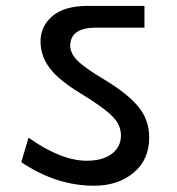

<svg xmlns="http://www.w3.org/2000/svg" viewBox="-20 -646 584 634"><path d="M325.2 -382.8Q403.8 -335 438.2 -292Q472.7 -249 472.7 -192.4Q472.7 -118.2 420.9 -75.4Q369.1 -32.7 290.5 -32.7Q166 -32.7 50.3 -110.4L74.2 -191.4Q181.6 -115.2 266.6 -115.2Q318.4 -115.2 348.9 -137.9Q379.4 -160.6 379.4 -198.7Q379.4 -233.9 349.9 -263.2Q320.3 -292.5 244.1 -338.9Q174.8 -380.9 144.3 -420.9Q113.8 -460.9 113.8 -509.8Q113.8 -559.1 152.8 -592.8Q191.9 -626.5 270.5 -626.5H457V-554.7H297.4Q212.9 -554.7 211.9 -495.6Q211.9 -470.2 235.6 -446Q259.3 -421.9 325.2 -382.8Z"/></svg>

Font: Khula Semibold
Style: Regular
Weight: 600
Designer: Erin McLaughlin, Steve Matteson
Version: Version 1.000;PS 1.0;hotconv 1.0.72;makeotf.lib2.5.5900